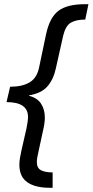

<svg xmlns="http://www.w3.org/2000/svg" viewBox="-20 -734 440 912"><path d="M217 158Q147 158 109.5 131.5Q72 105 72 48Q72 32 75 15.5Q78 -1 82 -20L106 -125Q109 -141 111 -154Q113 -167 113 -179Q113 -249 11 -249L28 -322Q86 -322 121 -343Q156 -364 166 -415L199 -572Q216 -651 257.5 -682.5Q299 -714 382 -714H400L385 -641Q341 -641 316 -626Q291 -611 280 -564L245 -408Q234 -357 205.5 -324Q177 -291 118 -281V-279Q157 -269 175 -241.5Q193 -214 193 -175Q193 -162 190.5 -145Q188 -128 184 -112L162 -10Q159 3 157 14.5Q155 26 155 36Q155 65 175.5 75Q196 85 230 85V158Z"/></svg>

Font: Noto Sans IKEA
Style: Italic
Weight: 400
Italic angle: -12°
Designer: Monotype Design Team
Foundry: Monotype Imaging Inc.
Version: Version 2.001